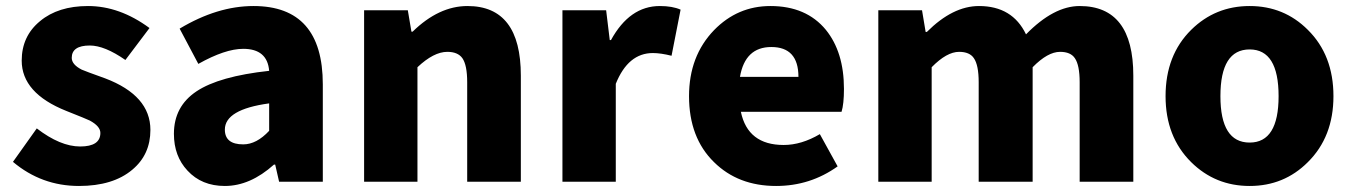

<svg xmlns="http://www.w3.org/2000/svg" viewBox="-20 -603 4484 637"><path d="M23 -66 102 -177Q180 -117 246 -117Q313 -117 313 -162Q313 -184 278 -203Q268 -208 200 -235Q52 -294 52 -402Q52 -483 113 -533Q173 -583 272 -583Q377 -583 476 -510L396 -404Q327 -452 278 -452Q218 -452 218 -411Q218 -389 251 -372Q262 -367 329 -343Q479 -286 479 -172Q479 -90 419 -40Q355 14 242 14Q118 14 23 -66Z M602 -37Q557 -85 557 -159Q557 -250 632 -300Q707 -350 873 -368Q867 -441 787 -441Q727 -441 638 -391L576 -508Q701 -583 821 -583Q1051 -583 1051 -323V0H906L893 -57H889Q810 14 726 14Q649 14 602 -37ZM873 -169V-260Q726 -240 726 -173Q726 -124 787 -124Q831 -124 873 -169Z M1188 -569H1333L1345 -498H1349Q1436 -583 1531 -583Q1708 -583 1708 -352V0H1530V-330Q1530 -387 1514 -410Q1499 -431 1464 -431Q1419 -431 1365 -380V0H1188Z M1846 -569H1991L2003 -470H2007Q2069 -583 2169 -583Q2211 -583 2238 -571L2208 -418Q2172 -427 2146 -427Q2064 -427 2023 -325V0H1846Z M2349 -65Q2266 -146 2266 -284Q2266 -417 2349 -503Q2427 -583 2536 -583Q2655 -583 2720 -504Q2780 -430 2780 -308Q2780 -258 2772 -232H2438Q2461 -122 2580 -122Q2639 -122 2700 -158L2759 -51Q2668 14 2555 14Q2429 14 2349 -65ZM2629 -348Q2629 -447 2539 -447Q2452 -447 2435 -348Z M2894 -569H3039L3051 -497H3055Q3141 -583 3228 -583Q3339 -583 3384 -489Q3476 -583 3562 -583Q3740 -583 3740 -352V0H3562V-330Q3562 -387 3546 -410Q3532 -431 3497 -431Q3456 -431 3406 -380V0H3227V-330Q3227 -387 3211 -410Q3197 -431 3162 -431Q3121 -431 3071 -380V0H2894Z M3932 -65Q3847 -149 3847 -284Q3847 -420 3932 -504Q4012 -583 4126 -583Q4240 -583 4319 -504Q4404 -420 4404 -284Q4404 -149 4319 -65Q4240 14 4126 14Q4012 14 3932 -65ZM4222 -284Q4222 -439 4126 -439Q4029 -439 4029 -284Q4029 -130 4126 -130Q4222 -130 4222 -284Z"/></svg>

Font: Source Han Sans CN Heavy
Style: Bold
Weight: 900
Designer: Ryoko NISHIZUKA (kana & ideographs); Paul D. Hunt (Latin, Greek & Cyrillic); Wenlong ZHANG (bopomofo); Sandoll Communica
Foundry: Adobe Systems Incorporated
Version: Version 1.000;PS 1;hotconv 1.0.78;makeotf.lib2.5.61930